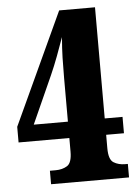

<svg xmlns="http://www.w3.org/2000/svg" viewBox="-52 -755 570 795"><g transform="rotate(-5 233.0 -357.0)"><path d="M128 0V-56H152Q180 -56 200 -68.5Q220 -81 220 -128V-184H9V-249L224 -714H373V-252H447V-184H373V-128Q373 -81 393 -68.5Q413 -56 441 -56H452V0ZM78 -252H220V-435Q220 -479 221 -518Q222 -557 226 -603Q213 -566 198 -526Q183 -486 167 -450Z"/></g></svg>

Font: Noto Serif Armenian ExtraCondensed Black
Style: Regular
Weight: 900
Width: 2
Designer: Monotype Design Team
Foundry: Monotype Imaging Inc.
Version: Version 2.008; ttfautohint (v1.8.4.7-5d5b)